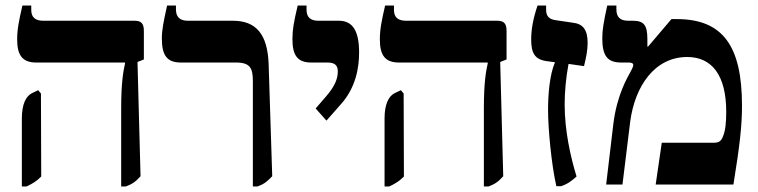

<svg xmlns="http://www.w3.org/2000/svg" viewBox="-20 -667 2740 694"><path d="M418 7H435C459 -2 471 -11 488 -30L477 -443L500 -452V-556C500 -582 490 -592 467 -592H137C108 -592 93 -604 93 -631V-647H61C48 -590 42 -561 42 -524C42 -465 63 -441 111 -441H432V-438C426 -411 418 -371 418 -275ZM59 7H76C99 -4 112 -12 129 -29L128 -329L118 -341L95 -330C74 -319 59 -291 59 -239Z M894 7H911C935 -2 946 -11 964 -30L951 -436C947 -544 905 -592 822 -592H659C630 -592 616 -606 616 -633V-647H584C571 -588 565 -559 565 -528C565 -465 585 -441 634 -441H833C885 -441 894 -420 894 -373Z M1160 -231 1212 -290C1266 -350 1278 -422 1278 -477C1278 -555 1255 -592 1205 -592H1131C1102 -592 1088 -605 1088 -632V-647H1056C1042 -587 1037 -561 1037 -525C1037 -465 1057 -441 1105 -441H1164C1191 -441 1201 -430 1201 -409C1201 -384 1192 -357 1159 -319L1121 -275Z M1729 7H1746C1770 -2 1782 -11 1799 -30L1788 -443L1811 -452V-556C1811 -582 1801 -592 1778 -592H1448C1419 -592 1404 -604 1404 -631V-647H1372C1359 -590 1353 -561 1353 -524C1353 -465 1374 -441 1422 -441H1743V-438C1737 -411 1729 -371 1729 -275ZM1370 7H1387C1410 -4 1423 -12 1440 -29L1439 -329L1429 -341L1406 -330C1385 -319 1370 -291 1370 -239Z M1991 6H2008C2032 -2 2046 -13 2064 -29C2042 -101 2021 -195 2021 -289C2021 -331 2025 -383 2035 -436L2091 -428C2099 -461 2104 -485 2104 -512C2104 -560 2087 -581 2050 -585L1989 -594C1965 -597 1954 -609 1954 -631V-647H1923C1906 -597 1900 -558 1900 -524C1900 -475 1913 -452 1956 -446L1986 -442C1966 -395 1961 -323 1961 -269C1961 -203 1973 -72 1991 6Z M2171 0H2230L2258 -228C2275 -355 2346 -461 2464 -461C2554 -461 2605 -394 2605 -263C2605 -224 2602 -195 2594 -176C2587 -156 2578 -151 2559 -151H2372L2350 0H2631C2655 -147 2662 -216 2662 -285C2662 -502 2592 -598 2426 -598H2407L2322 -498L2320 -499V-526C2320 -575 2308 -592 2268 -592H2251C2221 -592 2208 -606 2208 -633V-647H2175C2162 -588 2157 -559 2157 -528C2157 -465 2176 -441 2225 -441H2253C2263 -441 2269 -438 2269 -432C2269 -428 2267 -422 2261 -411C2248 -387 2210 -325 2197 -219Z"/></svg>

Font: Noto Serif Hebrew SemiCondensed
Style: Bold
Weight: 700
Width: 4
Designer: Monotype Design Team
Foundry: Monotype Imaging Inc.
Version: Version 2.004